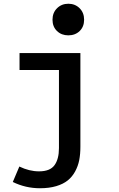

<svg xmlns="http://www.w3.org/2000/svg" viewBox="-20 -795 640 1032"><path d="M347.2 -605Q310.5 -605 286.4 -628.2Q262.2 -651.4 262.2 -689Q262.2 -726.6 286.6 -750.7Q311 -774.9 347.2 -774.9Q383.8 -774.9 408 -750.7Q432.1 -726.6 432.1 -689Q432.1 -651.4 408.2 -628.2Q384.3 -605 347.2 -605ZM194.8 216.8Q117.7 216.8 48.8 183.1L84 100.1Q137.2 126 189.9 126Q249 126 272.9 93Q296.9 60.1 296.9 1V-418.9H85V-509.8H412.1V-5.9Q412.1 33.7 405.8 65.9Q399.4 98.1 383.8 126.7Q368.2 155.3 344 174.8Q319.8 194.3 282 205.6Q244.1 216.8 194.8 216.8Z"/></svg>

Font: Office Code Pro Medium
Style: Regular
Weight: 500
Designer: Nathan Rutzky & Paul D. Hunt
Foundry: Adobe Systems Incorporated
Version: Version 1.004;PS 001.004;hotconv 1.0.70;makeotf.lib2.5.58329